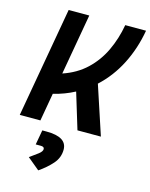

<svg xmlns="http://www.w3.org/2000/svg" viewBox="-142 -782 913 1168"><g transform="rotate(15 314.5 -198.0)"><path d="M19.5 0 141.6 -693.4H271.5L204.1 -310.1Q291 -339.4 350.8 -396Q410.6 -452.6 446.5 -528.8Q482.4 -605 498 -693.4H628.9Q608.9 -577.6 558.6 -478.5Q508.3 -379.4 429.2 -306.6L530.3 0H382.8L314 -226.1Q251.5 -192.9 180.2 -175.8L149.4 0ZM215.3 296.9 139.2 233.9Q169.4 212.4 191.7 195.6Q213.9 178.7 213.9 163.6Q213.9 148.4 191.4 148.4H159.7L176.3 55.7H203.1Q332 55.7 332 135.7Q332 186 297.9 224.9Q263.7 263.7 215.3 296.9Z"/></g></svg>

Font: CaskaydiaCove NFP
Style: Bold Italic
Weight: 700
Italic angle: -10°
Designer: Aaron Bell
Foundry: Saja Typeworks
Version: Version 2111.001; VTT 6.35;Nerd Fonts 3.1.1